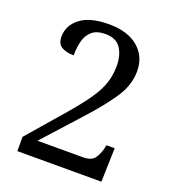

<svg xmlns="http://www.w3.org/2000/svg" viewBox="-133 -823 824 923"><g transform="rotate(20 279.5 -362.0)"><path d="M61 0V-73L228 -266Q281 -328 312 -373.5Q343 -419 356.5 -460Q370 -501 370 -547Q370 -604 345.5 -639Q321 -674 268 -674Q223 -674 199 -653Q175 -632 166.5 -598.5Q158 -565 158 -525Q122 -525 97 -538.5Q72 -552 72 -590Q72 -648 121.5 -686Q171 -724 268 -724Q363 -724 417 -678.5Q471 -633 471 -557Q471 -487 427 -420.5Q383 -354 304 -267L135 -80H366Q411 -80 427 -103Q443 -126 450 -155L454 -173H496L491 0Z"/></g></svg>

Font: Noto Serif Dogra
Style: Regular
Weight: 400
Designer: Ek Type
Foundry: Ek Type
Version: Version 1.005